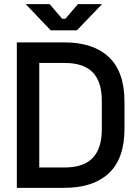

<svg xmlns="http://www.w3.org/2000/svg" viewBox="-20 -904 661 924"><path d="M61 0V-700H290Q429 -700 504 -629Q579 -558 579 -415V-284Q579 -141 504 -70.5Q429 0 290 0ZM169 -98H291Q382 -98 426 -144Q470 -190 470 -281V-419Q470 -511 426 -556Q382 -601 291 -601H169ZM224 -758 104 -884H219L279 -814H295L355 -884H471L350 -758Z"/></svg>

Font: Space Grotesk Frontify Medium
Style: Regular
Weight: 500
Designer: Florian Karsten
Version: Version 2.000